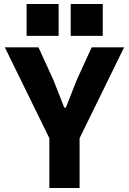

<svg xmlns="http://www.w3.org/2000/svg" viewBox="-20 -933 640 953"><path d="M225 0V-247L4 -698H171L245 -536L299 -399H307L361 -536L435 -698H596L375 -247V0ZM490 -913V-755H331V-913ZM271 -913V-755H112V-913Z"/></svg>

Font: iA Writer Duo V
Style: Regular
Weight: 400
Designer: Mike Abbink, Paul van der Laan, Pieter van Rosmalen, Oliver Reichenstein
Foundry: Information Architects Inc.
Version: Version 2.000